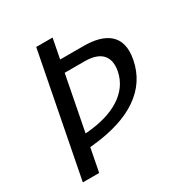

<svg xmlns="http://www.w3.org/2000/svg" viewBox="-168 -863 957 997"><g transform="rotate(-30 310.0 -365.0)"><path d="M142 0 169 -139.5 186 -141C419 -164 558 -258.5 589 -419.5C616.5 -559 531 -611.5 400.5 -611.5H261L284 -730H186L44 0ZM183.5 -213 247 -540H366C473 -540 504 -483.5 489.5 -408.5C467 -292.5 354 -227 196 -214Z"/></g></svg>

Font: Monaspace Argon
Style: Italic
Weight: 400
Italic angle: -11°
Designer: Riley Cran & the Lettermatic Team
Foundry: Lettermatic
Version: Version 1.101 (Monaspace Argon)